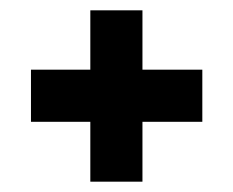

<svg xmlns="http://www.w3.org/2000/svg" viewBox="-20 -485 452 372"><path d="M155 -249H40V-350H155V-465H256V-350H372V-249H256V-133H155Z"/></svg>

Font: Prompt Medium
Style: Regular
Weight: 500
Designer: Katatrad Team
Foundry: CadsonDemak
Version: Version 1.001